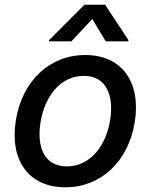

<svg xmlns="http://www.w3.org/2000/svg" viewBox="-20 -787 642 818"><path d="M284.1 -610.8 373.2 -706 430.4 -610.8H526.3L527.3 -616.1L427.9 -766.7H339.5L189.3 -616.1L188.2 -610.8ZM258.5 11C409.8 11 526.6 -99.1 554 -265.6C581.7 -437.9 498.9 -552.6 343 -552.6C191.4 -552.6 74.6 -442.5 47.6 -274.9C19.9 -103.7 102.6 11 258.5 11ZM264.6 -78.1C166.5 -78.1 136 -163.7 152.7 -266C169.7 -372.9 234.7 -463.8 337.4 -463.8C435 -463.8 465.6 -377.5 449.2 -274.9C431.8 -168 366.5 -78.1 264.6 -78.1Z"/></svg>

Font: TID UI Medium
Style: Italic
Weight: 500
Italic angle: -9.39999°
Designer: The TID Project Authors
Foundry: Bakken & Bæck
Version: Version 1.001;hotconv 1.0.109;makeotfexe 2.5.65596